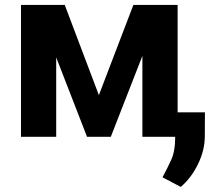

<svg xmlns="http://www.w3.org/2000/svg" viewBox="-20 -548 870 769"><path d="M376 -167 514.2 -528.3H629.9L423.8 0H328.6L123.5 -528.3H239.3ZM205.1 -528.3V0H64V-528.3ZM550.3 0V-528.3H691.4V0ZM800.8 -98.1 800.3 -2Q800.3 53.2 773.2 108.9Q746.1 164.6 704.1 200.7L630.9 162.1Q648.9 128.9 665.3 93.3Q681.6 57.6 681.6 4.9V-98.1Z"/></svg>

Font: RobotoDEMO
Style: Regular
Weight: 400
Designer: Christian Robertson
Foundry: Google
Version: Version 2.136